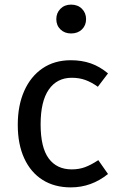

<svg xmlns="http://www.w3.org/2000/svg" viewBox="-20 -800 518 832"><path d="M287 -539Q334 -539 373 -525.5Q412 -512 448 -482L404 -424Q376 -444 349.5 -453.5Q323 -463 291 -463Q227 -463 191.5 -412Q156 -361 156 -261Q156 -161 191 -113.5Q226 -66 291 -66Q322 -66 348 -75.5Q374 -85 406 -106L448 -46Q376 12 287 12Q216 12 164.5 -20.5Q113 -53 85 -114Q57 -175 57 -259Q57 -343 85 -406Q113 -469 164.5 -504Q216 -539 287 -539ZM288 -780Q317 -780 335 -762Q353 -744 353 -717Q353 -690 335 -672.5Q317 -655 288 -655Q260 -655 242 -672.5Q224 -690 224 -717Q224 -744 242 -762Q260 -780 288 -780Z"/></svg>

Font: Firava
Style: Regular
Weight: 400
Designer: Carrois Corporate & Edenspiekermann AG
Foundry: Greg Finn Gibson
Version: Version 5.000